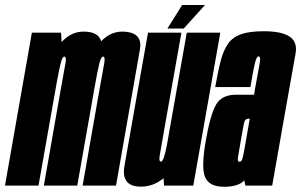

<svg xmlns="http://www.w3.org/2000/svg" viewBox="-62 -728 1181 753"><path d="M-42.5 0 63 -600H177.5L179.5 -563Q217 -604 265 -604Q310.5 -604 327 -582Q332 -575.5 334.5 -566Q371 -604 417 -604Q462.5 -604 479 -582Q492.5 -564.5 486.5 -532.5Q474 -461 462.5 -396L393 0H262L327.5 -373Q342.5 -456 347 -481Q350.5 -502.5 344.5 -505.5Q344 -506 342.5 -506Q334.5 -506 327.8 -480Q321 -454 307.5 -377L241 0H110L175.5 -373Q190.5 -456 195 -481Q198.5 -502.5 192.5 -505.5Q192 -506 190.5 -506Q182.5 -506 176 -480Q170.5 -459.5 161 -407L89 0Z M581.5 0 579.5 -29Q539 4 491 4Q453 4 436.5 -14.5Q419 -35 426 -77Q440.5 -158 457.5 -255.5L518.5 -600H649.5L588.5 -256Q570 -150 565 -122Q560.5 -97.5 567 -94.5Q567.5 -94 569 -94Q576.5 -94 583 -118.5Q587.5 -134 592.5 -158.5L670.5 -600H802L696 0ZM594.5 -616 652.5 -708.5H742L658.5 -616Z M900.5 0 896 -20.5Q873 4.5 817 4.5Q759.5 4.5 742.8 -32.2Q726 -69 745.5 -178.5Q763 -278.5 785.2 -317.5Q807.5 -356.5 863.5 -356.5H934.5L938 -378.5Q951.5 -453 956.5 -480Q960.5 -503.5 954.5 -506.5Q953.5 -507 952.5 -507Q944.5 -507 938.2 -482.2Q932 -457.5 920 -386.5H782Q793 -449.5 804.2 -491.8Q815.5 -534 834.2 -559Q853 -584 886 -594.8Q919 -605.5 973.5 -605.5Q1069.5 -605.5 1092 -565Q1102 -546.5 1097.5 -520Q1082 -434.5 1058 -298L1005.5 0ZM897.5 -147.5 917.5 -262.5H913Q897.5 -262.5 894.2 -242.2Q891 -222 883 -180Q876 -138 872 -115.5Q868.5 -97.5 874 -94Q875.5 -93.5 877 -93.5Q885 -93.5 888.8 -105.8Q892.5 -118 897.5 -147.5Z"/></svg>

Font: Anybody UltraCondensed Regular
Style: Bold Italic
Weight: 700
Width: 1
Italic angle: -10°
Designer: Tyler Finck
Foundry: Etcetera Type Company
Version: Version 1.010; ttfautohint (v1.8.3) -l 8 -r 50 -G 200 -x 14 